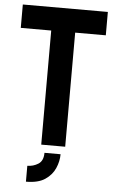

<svg xmlns="http://www.w3.org/2000/svg" viewBox="-60 -740 584 974"><g transform="rotate(5 232.5 -253.0)"><path d="M110 194V113Q140 113 165.5 97Q191 81 191 40H273Q273 76 257.5 111.5Q242 147 207 170.5Q172 194 110 194ZM171 0V-581H16V-700H449V-581H293V0Z"/></g></svg>

Font: Stick No Bills
Style: Bold
Weight: 700
Version: Version 2.000